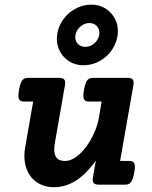

<svg xmlns="http://www.w3.org/2000/svg" viewBox="-20 -780 640 811"><path d="M331.5 -504.4Q307.6 -504.4 287.4 -513.2Q267.1 -522 252.2 -537.1Q237.3 -552.2 228.8 -572.5Q220.2 -592.8 220.2 -615.7Q220.2 -643.6 231.4 -669.7Q242.7 -695.8 262.2 -715.8Q281.7 -735.8 308.6 -748Q335.4 -760.3 366.7 -760.3Q390.6 -760.3 410.9 -751.5Q431.2 -742.7 446 -727.5Q460.9 -712.4 469.5 -691.9Q478 -671.4 478 -648.4Q478 -622.1 467.3 -596.2Q456.5 -570.3 437.3 -550Q418 -529.8 390.9 -517.1Q363.8 -504.4 331.5 -504.4ZM340.3 -582Q352.5 -582 363.3 -586.9Q374 -591.8 382.1 -600.1Q390.1 -608.4 395 -618.9Q399.9 -629.4 399.9 -641.1Q399.9 -658.7 388.2 -670.7Q376.5 -682.6 357.9 -682.6Q345.2 -682.6 334.5 -677.5Q323.7 -672.4 315.4 -664.1Q307.1 -655.8 302.5 -645Q297.9 -634.3 297.9 -623.5Q297.9 -605.5 309.8 -593.8Q321.8 -582 340.3 -582ZM384.8 -101.6Q341.8 -42 298.3 -15.6Q254.9 10.7 209 10.7Q179.7 10.7 156.2 1Q132.8 -8.8 116.7 -26.1Q100.6 -43.5 91.8 -67.9Q83 -92.3 83 -121.6Q83 -130.4 83.7 -139.4Q84.5 -148.4 86.4 -158.2L120.1 -351.1H82.5Q74.2 -351.1 68.8 -353Q63.5 -355 60.5 -360.6Q57.6 -366.2 57.6 -376Q57.6 -385.7 60.5 -401.4Q63.5 -417 66.9 -426.8Q70.3 -436.5 75 -441.9Q79.6 -447.3 85.7 -449.2Q91.8 -451.2 100.1 -451.2H229Q245.6 -451.2 251.5 -444.1Q257.3 -437 254.4 -420.4L211.9 -177.2Q209 -161.6 209 -148.9Q209 -125.5 219.5 -112.8Q230 -100.1 255.4 -100.1Q277.3 -100.1 300.3 -116.2Q323.2 -132.3 343 -158.7Q362.8 -185.1 377.7 -218.3Q392.6 -251.5 398.4 -286.1L409.2 -351.1H356.9Q348.6 -351.1 343.3 -353Q337.9 -355 335 -360.6Q332 -366.2 332 -376Q332 -385.7 335 -401.4Q337.9 -417 341.3 -426.8Q344.7 -436.5 349.4 -441.9Q354 -447.3 360.1 -449.2Q366.2 -451.2 374.5 -451.2H518.1Q534.7 -451.2 540.5 -444.1Q546.4 -437 543.5 -420.4L487.3 -100.1H524.9Q533.2 -100.1 538.6 -98.1Q543.9 -96.2 546.9 -90.8Q549.8 -85.4 549.8 -75.7Q549.8 -65.9 546.9 -50.3Q543.9 -34.7 540.5 -24.9Q537.1 -15.1 532.5 -9.5Q527.8 -3.9 521.7 -2Q515.6 0 507.3 0H397.9Q381.3 0 375.5 -7.1Q369.6 -14.2 372.6 -30.8Z"/></svg>

Font: Courier Prime
Style: Bold Italic
Weight: 700
Monospace: yes
Designer: Alan Dague-Greene
Foundry: Quote-Unquote Apps
Version: Version 1.202